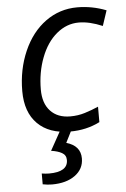

<svg xmlns="http://www.w3.org/2000/svg" viewBox="-55 -585 568 865"><g transform="rotate(-5 229.0 -152.5)"><path d="M247.1 9.8Q152.3 9.8 100.1 -42.5Q47.9 -94.7 47.9 -189.9Q47.9 -287.6 84 -370.1Q120.1 -452.6 183.8 -498.8Q247.6 -544.9 327.1 -544.9Q394 -544.9 458 -520L435.1 -451.2Q376.5 -476.1 328.1 -476.1Q273.4 -476.1 228.3 -438.7Q183.1 -401.4 157.5 -334.7Q131.8 -268.1 131.8 -189.9Q131.8 -127.4 164.3 -92.8Q196.8 -58.1 253.9 -58.1Q289.1 -58.1 320.3 -67.9Q351.6 -77.6 381.8 -90.8V-21Q321.3 9.8 247.1 9.8ZM289.1 134.8Q289.1 182.6 249.5 211.4Q210 240.2 145 240.2Q125 240.2 103 235.8V187Q121.6 189.9 136.2 189.9Q221.2 189.9 221.2 136.2Q221.2 113.8 202.1 103.3Q183.1 92.8 153.8 88.9L203.1 0H254.9L225.1 59.1Q289.1 77.6 289.1 134.8Z"/></g></svg>

Font: CAA NEO Sans
Style: Italic
Weight: 400
Italic angle: -12°
Version: Version 1.10